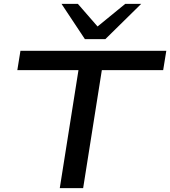

<svg xmlns="http://www.w3.org/2000/svg" viewBox="-20 -966 874 986"><path d="M287 0 383 -606H69L85 -705H834L818 -606H503L407 0ZM416 -765 296 -946H380L481 -830L623 -946H705L521 -765Z"/></svg>

Font: Nunito Sans 10pt Expanded SemiBold
Style: Italic
Weight: 600
Width: 7
Italic angle: -9°
Designer: Vernon Adams
Foundry: Vernon Adams
Version: Version 3.101;gftools[0.9.27]